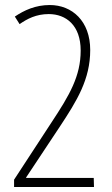

<svg xmlns="http://www.w3.org/2000/svg" viewBox="-20 -810 445 764"><path d="M36 -66H354L353 -102H84V-104L218 -306C286 -409 339 -494 339 -611C339 -726 267 -790 178 -790C121 -790 76 -769 39 -744L58 -714C88 -735 124 -754 174 -754C243 -754 301 -709 301 -609C301 -507 257 -432 185 -323L36 -95Z"/></svg>

Font: Noto Sans Malayalam UI ExtraCondensed ExtraLight
Style: Regular
Weight: 200
Width: 2
Designer: Jelle Bosma - Monotype Design Team
Foundry: Monotype Imaging Inc.
Version: Version 2.104